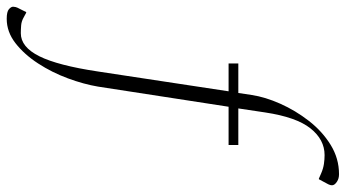

<svg xmlns="http://www.w3.org/2000/svg" viewBox="-365 -541 1030 572"><g transform="rotate(90 150.0 -255.0)"><path d="M-80 240Q-101 240 -108.5 233.5Q-116 227 -116 221Q-116 218 -115 213.5Q-114 209 -109 200L-100 182H-98L-85 189Q-73 196 -60.5 197Q-48 198 -37 198Q4 198 31.5 143Q59 88 77 -32L136 -421H53V-450H141L147 -490Q153 -530 173 -575Q193 -620 224 -660Q255 -700 295.5 -725Q336 -750 383 -750Q396 -750 405 -744Q416 -737 416 -729Q416 -724 413 -718L398 -690H396L380 -697Q366 -703 352.5 -705Q339 -707 326 -707Q280 -707 246.5 -665Q213 -623 199 -530L187 -450H296V-421H182L122 -32Q115 10 97.5 57.5Q80 105 53 146.5Q26 188 -7.5 214Q-41 240 -80 240Z"/></g></svg>

Font: Spectral ExtraLight
Style: Italic
Weight: 275
Italic angle: -10°
Designer: Jean-Baptiste Levee
Foundry: Production Type
Version: Version 2.001